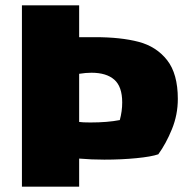

<svg xmlns="http://www.w3.org/2000/svg" viewBox="-20 -663 704 718"><path d="M645 -293Q645 -234 623 -180Q601 -126 572 -86Q546 -77 490 -71.5Q434 -66 370 -66Q322 -66 276 -70V35H62V-643H276V-524H336Q432 -524 498.5 -506.5Q565 -489 605 -438Q645 -387 645 -293ZM318 -205Q382 -205 428 -214Q437 -247 437 -280Q437 -339 407.5 -365Q378 -391 322 -391Q301 -391 276 -387V-207Q288 -205 318 -205Z"/></svg>

Font: Lalezar
Style: Bold
Weight: 700
Designer: Borna Izadpanah
Foundry: Borna Izadpanah
Version: Version 1.003;January 24, 2021;FontCreator 13.0.0.2683 64-bi